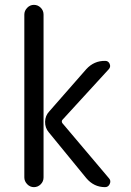

<svg xmlns="http://www.w3.org/2000/svg" viewBox="-20 -770 540 790"><path d="M335 -485.4Q367.2 -520.5 413.1 -519.5Q425.8 -519.5 431.2 -507.3Q436.5 -495.1 427.7 -485.4L236.3 -276.4Q232.4 -270.5 236.3 -263.7L428.7 -36.1Q437.5 -26.4 431.6 -13.2Q425.8 0 412.1 0Q366.2 0 335 -37.1L180.7 -225.6Q165 -244.1 165.5 -269Q166 -293.9 182.6 -311.5ZM80.1 -40V-710Q80.1 -725.6 91.8 -737.8Q103.5 -750 119.6 -750Q135.7 -750 147.5 -738.3Q159.2 -726.6 159.2 -710V-40Q159.2 -23.4 147.5 -11.7Q135.7 0 119.6 0Q103.5 0 91.8 -12.2Q80.1 -24.4 80.1 -40Z"/></svg>

Font: Rounded Mgen+ 2m regular
Style: Regular
Weight: 400
Designer: [Source Han Sans]
Ryoko NISHIZUKA  (kana & ideographs); Paul D. Hunt (Latin, Greek & Cyrillic); Wenlong ZHANG  (bopomofo
Version: Version 1.059.20150602